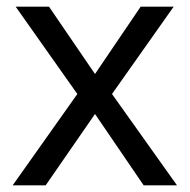

<svg xmlns="http://www.w3.org/2000/svg" viewBox="-20 -556 569 576"><path d="M212 -274 27 -536H127L265 -334L402 -536H501L316 -274L511 0H411L265 -214L117 0H18Z"/></svg>

Font: hexkorean15
Style: Book
Weight: 400
Designer: Jelle Bosma - Monotype Design Team
Foundry: Monotype Imaging Inc.
Version: Version 2.003